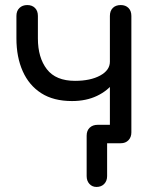

<svg xmlns="http://www.w3.org/2000/svg" viewBox="-20 -567 630 760"><path d="M362 173Q345 173 334 161Q323 149 323 130V-30Q323 -50 335 -61.5Q347 -73 367 -73H457V0H404V130Q404 149 392.5 161Q381 173 362 173ZM265 -167Q192 -167 143.5 -198Q95 -229 70 -285Q45 -341 45 -415V-504Q45 -524 57 -535.5Q69 -547 88 -547Q107 -547 118.5 -535.5Q130 -524 130 -504V-415Q130 -339 165.5 -293Q201 -247 277 -247Q338 -247 376.5 -268Q415 -289 415 -323H458Q458 -278 432.5 -243Q407 -208 364 -187.5Q321 -167 265 -167ZM458 0Q438 0 426.5 -12Q415 -24 415 -43V-504Q415 -524 426.5 -535.5Q438 -547 458 -547Q477 -547 488.5 -535.5Q500 -524 500 -504V-43Q500 -24 488.5 -12Q477 0 458 0Z"/></svg>

Font: Comfortaa Medium
Style: Regular
Weight: 500
Designer: Johan Aakerlund
Foundry: Johan Aakerlund
Version: Version 3.104; ttfautohint (v1.8.1.43-b0c9)